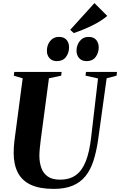

<svg xmlns="http://www.w3.org/2000/svg" viewBox="-20 -1206 773 1236"><path d="M666.5 -702 611.5 -305.5Q600.5 -229.5 581.5 -170.8Q562.5 -112 530 -71.8Q497.5 -31.5 447.5 -10.8Q397.5 10 326 10Q234 10 177.2 -17Q120.5 -44 94.2 -96Q68 -148 68 -221.5Q68 -240.5 69.2 -260Q70.5 -279.5 73 -300.5L126 -702L69 -718.5L72 -743H376.5L374 -719L295 -702L242 -303.5Q238.5 -275.5 236 -249.2Q233.5 -223 233.5 -200Q234 -159.5 246 -125.2Q258 -91 286.8 -70.2Q315.5 -49.5 366 -49.5Q428 -49.5 468.2 -78.5Q508.5 -107.5 532.2 -167.5Q556 -227.5 566.5 -320L611 -701L530.5 -719L533.5 -743H733L730.5 -719ZM346.5 -812.5Q316 -812.5 298.8 -831.5Q281.5 -850.5 282 -880Q282 -916 303 -942.2Q324 -968.5 359 -968.5Q393 -968.5 409 -948.8Q425 -929 424.5 -901Q424.5 -865.5 404.5 -839Q384.5 -812.5 346.5 -812.5ZM537.5 -812.5Q507 -812.5 489.8 -831.5Q472.5 -850.5 472.5 -880Q473 -916 494 -942.2Q515 -968.5 550 -968.5Q583.5 -968.5 599.5 -948.8Q615.5 -929 615.5 -901Q615.5 -865.5 595.5 -839Q575.5 -812.5 537.5 -812.5ZM455 -993 432 -1014 588 -1186 670.5 -1103.5Q641 -1078.5 603.8 -1057.8Q566.5 -1037 528.2 -1021Q490 -1005 455 -993Z"/></svg>

Font: Merriweather 120pt ExtraBold
Style: Italic
Weight: 800
Italic angle: -7.8°
Version: Version 2.101